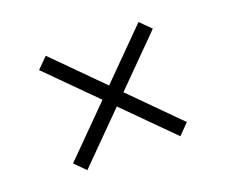

<svg xmlns="http://www.w3.org/2000/svg" viewBox="-74 -641 708 601"><g transform="rotate(-20 280.0 -340.5)"><path d="M90 -185 434 -531 469 -496 125 -150ZM90 -496 125 -531 469 -185 435 -150Z"/></g></svg>

Font: Roboto Serif 20pt ExtraLight
Style: Regular
Weight: 250
Version: Version 1.008